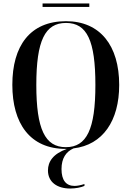

<svg xmlns="http://www.w3.org/2000/svg" viewBox="-20 -847 758 1105"><path d="M225 -807H494V-827H225ZM359 10C361 10 363 10 365 10C286 38 256 83 256 134C256 201 309 238 384 238C414 238 446 232 466 223V212C445 219 425 223 409 223C360 223 334 190 334 126C334 64 360 26 403 7C572 -13 666 -152 666 -358C666 -584 557 -725 360 -725C152 -725 51 -582 51 -359C51 -137 152 10 359 10ZM359 0C239 0 189 -104 189 -358C189 -613 239 -715 360 -715C481 -715 529 -613 529 -358C529 -103 479 0 359 0Z"/></svg>

Font: Noto Serif Display SemiCondensed SemiBold
Style: Regular
Weight: 600
Width: 4
Designer: Monotype Design Team
Foundry: Monotype Imaging Inc.
Version: Version 2.009